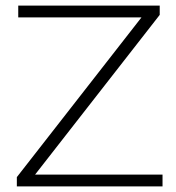

<svg xmlns="http://www.w3.org/2000/svg" viewBox="-20 -664 627 684"><path d="M559 -42V0H40V-33L484 -602H45V-644H549V-611L105 -42Z"/></svg>

Font: Montserrat Ace
Style: Light
Weight: 300
Designer: Julieta Ulanovsky
Foundry: Julieta Ulanovsky
Version: Version 1